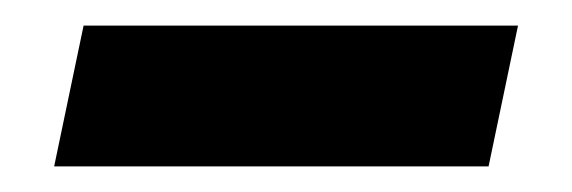

<svg xmlns="http://www.w3.org/2000/svg" viewBox="-20 -325 447 150"><path d="M45.3 -305H384.7L361.7 -195H22.3Z"/></svg>

Font: Epunda Slab Light
Style: Italic
Weight: 300
Italic angle: -12°
Designer: Simon Atzbach
Foundry: typofactur
Version: Version 1.102